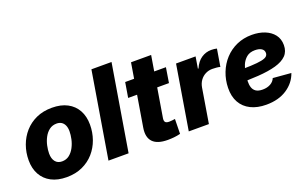

<svg xmlns="http://www.w3.org/2000/svg" viewBox="-83 -1121 2443 1524"><g transform="rotate(-20 1138.0 -358.5)"><path d="M270 10.3Q193.8 10.3 140.1 -18.1Q86.4 -46.4 58.1 -97.9Q29.8 -149.4 29.8 -218.3Q29.8 -284.7 51.3 -344Q72.8 -403.3 113.5 -449.5Q154.3 -495.6 212.4 -522Q270.5 -548.3 344.7 -548.3Q420.9 -548.3 474.4 -520Q527.8 -491.7 556.2 -440.2Q584.5 -388.7 584.5 -319.3Q584.5 -253.9 563.5 -194.6Q542.5 -135.3 502 -89.1Q461.4 -43 403.1 -16.4Q344.7 10.3 270 10.3ZM277.3 -120.1Q313.5 -120.1 339.4 -140.6Q365.2 -161.1 381.8 -192.9Q398.4 -224.6 406 -260Q413.6 -295.4 413.6 -325.2Q413.6 -354.5 404.5 -375Q395.5 -395.5 378.7 -406.5Q361.8 -417.5 337.4 -417.5Q301.3 -417.5 275.1 -397.5Q249 -377.4 232.4 -345.9Q215.8 -314.5 208.3 -279.3Q200.7 -244.1 200.7 -213.9Q200.7 -170.4 220.7 -145.3Q240.7 -120.1 277.3 -120.1Z M915 -727.5 794.4 0H624.5L745.1 -727.5Z M1306.6 -541 1286.1 -414.1H941.4L962.4 -541ZM1059.6 -672.4H1229.5L1146 -168.5Q1142.6 -146 1151.1 -135.7Q1159.7 -125.5 1183.6 -125.5Q1192.9 -125.5 1209.2 -127.2Q1225.6 -128.9 1233.4 -130.4L1231 -5.4Q1203.6 1.5 1176.5 4.2Q1149.4 6.8 1124.5 6.8Q1036.1 6.8 998.3 -33.2Q960.4 -73.2 973.1 -150.9Z M1302.7 0 1392.1 -541H1557.1L1541 -442.9H1545.9Q1569.3 -496.1 1606.9 -521.5Q1644.5 -546.9 1690.4 -546.9Q1702.6 -546.9 1714.8 -545.7Q1727.1 -544.4 1737.8 -541.5L1713.4 -395Q1701.7 -398.9 1682.4 -400.6Q1663.1 -402.3 1647 -402.3Q1616.2 -402.3 1589.4 -388.7Q1562.5 -375 1544.7 -350.3Q1526.9 -325.7 1521 -292.5L1472.7 0Z M1955.6 11.7Q1879.9 11.7 1825 -15.4Q1770 -42.5 1741.2 -93.8Q1712.4 -145 1713.9 -217.3Q1715.3 -285.2 1738.8 -345.2Q1762.2 -405.3 1804.4 -451.2Q1846.7 -497.1 1904.8 -523.2Q1962.9 -549.3 2033.7 -549.3Q2093.3 -549.3 2141.6 -530.3Q2189.9 -511.2 2218.3 -474.9Q2246.6 -438.5 2246.6 -386.2Q2246.6 -332.5 2214.4 -299.6Q2182.1 -266.6 2120.6 -249.3Q2059.1 -231.9 1971.4 -226.1Q1883.8 -220.2 1772.5 -220.2L1788.6 -318.4Q1884.3 -318.4 1943.6 -321Q2002.9 -323.7 2034.9 -330.3Q2066.9 -336.9 2079.1 -348.1Q2091.3 -359.4 2091.3 -376.5Q2091.3 -399.9 2071.3 -413.1Q2051.3 -426.3 2015.6 -426.3Q1971.7 -426.3 1944.6 -403.8Q1917.5 -381.3 1903.3 -347.4Q1889.2 -313.5 1884 -277.3Q1878.9 -241.2 1878.4 -213.4Q1877.4 -184.6 1885 -161.4Q1892.6 -138.2 1912.4 -124.8Q1932.1 -111.3 1968.8 -111.3Q2007.3 -111.3 2035.2 -127Q2063 -142.6 2073.7 -169.9L2226.6 -157.2Q2200.7 -81.5 2129.9 -34.9Q2059.1 11.7 1955.6 11.7Z"/></g></svg>

Font: Inter 17pt ExtraBold
Style: Italic
Weight: 800
Italic angle: -9.3988°
Version: Version 4.001;git-66647c0bb